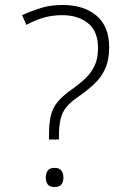

<svg xmlns="http://www.w3.org/2000/svg" viewBox="-20 -744 530 772"><path d="M177 -199Q177 -247 184 -277.5Q191 -308 209.5 -331.5Q228 -355 261 -379Q297 -404 322 -427.5Q347 -451 360.5 -480Q374 -509 374 -551Q374 -619 333.5 -651Q293 -683 231 -683Q191 -683 157 -673.5Q123 -664 86 -644L69 -683Q109 -701 146.5 -712.5Q184 -724 232 -724Q317 -724 368 -681Q419 -638 419 -553Q419 -504 403.5 -469Q388 -434 359 -406.5Q330 -379 289 -351Q263 -333 247 -313.5Q231 -294 224 -266.5Q217 -239 217 -197V-183H177ZM164 -30Q164 -47 172 -58Q180 -69 199 -69Q219 -69 227 -58Q235 -47 235 -30Q235 -13 227 -2.5Q219 8 199 8Q180 8 172 -2.5Q164 -13 164 -30Z"/></svg>

Font: Noto Sans Oriya ExtraLight
Style: Regular
Weight: 250
Version: Version 2.003